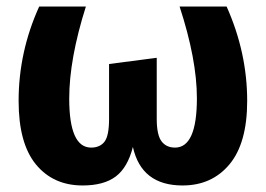

<svg xmlns="http://www.w3.org/2000/svg" viewBox="-20 -551 814 588"><path d="M674 -531Q737 -390 737 -242Q737 -113 683 -48Q629 17 539 17Q413 17 387 -101Q371 -38 334.5 -10.5Q298 17 233 17Q143 17 90 -47.5Q37 -112 37 -242Q37 -392 100 -531H243Q192 -370 192 -249Q192 -99 259 -99Q286 -99 300 -117Q314 -135 314 -187V-355L460 -374V-187Q460 -138 474.5 -118.5Q489 -99 516 -99Q583 -99 583 -250Q583 -369 530 -531Z"/></svg>

Font: FiraGO
Style: Bold
Weight: 700
Designer: bBox Type
Foundry: bBox Type GmbH
Version: Version 1.001;PS 001.001;hotconv 1.0.88;makeotf.lib2.5.64775